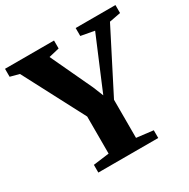

<svg xmlns="http://www.w3.org/2000/svg" viewBox="-187 -894 1027 1045"><g transform="rotate(-30 327.0 -371.5)"><path d="M237 -61.5V-294.5L36 -678L-20.5 -693V-743H287.5V-693L221.5 -677.5L344.5 -415L370.5 -350.5L397.5 -415L508 -677.5L423.5 -693V-743H673.5V-693L602.5 -679.5L409 -300.5V-61L513.5 -48.5V0H137V-48.5Z"/></g></svg>

Font: Merriweather 60pt ExtraBold
Style: Regular
Weight: 800
Version: Version 2.100